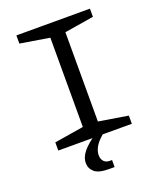

<svg xmlns="http://www.w3.org/2000/svg" viewBox="-167 -833 954 1144"><g transform="rotate(-20 310.0 -261.5)"><path d="M76.8 -51.8 285.7 -85.8 262.3 -44.3V-685.7L285.7 -644.2L76.8 -678.2V-730H543.2V-678.2L334.3 -644.2L357.7 -685.7V-44.3L334.3 -85.8L543.2 -51.8V0H76.8ZM205.3 126.3Q205.3 89.3 234.7 54.2Q264 19.2 320 -18.5L358.5 0Q322.3 30.8 307.8 57.6Q293.3 84.3 293.3 109.2Q293.3 132.8 306.6 147.8Q319.8 162.7 344 162.7H358.5V207.2H322.2Q258 207.2 231.7 184.2Q205.3 161.2 205.3 126.3Z"/></g></svg>

Font: Monaspace Xenon Var ExtraLight
Style: Regular
Weight: 200
Designer: Riley Cran and the Lettermatic Team
Version: Version 1.200 (Monaspace Xenon Var)